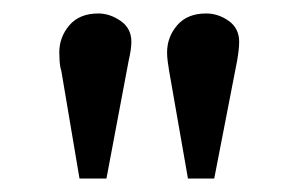

<svg xmlns="http://www.w3.org/2000/svg" viewBox="-20 -806 443 285"><path d="M98 -541 71 -701Q69 -707 68.5 -714.5Q68 -722 68 -728Q68 -751 83 -768.5Q98 -786 126 -786Q143 -786 159 -775Q175 -764 175 -744Q175 -733 171 -716L138 -541ZM259 -541 231 -701Q230 -707 229 -714.5Q228 -722 228 -728Q228 -751 243 -768.5Q258 -786 286 -786Q304 -786 319.5 -775Q335 -764 335 -744Q335 -733 332 -716L298 -541Z"/></svg>

Font: Literata Medium
Style: Regular
Weight: 500
Designer: Latin by Veronika Burian and Jose Scaglione. Greek by Irene Vlachou. Cyrillic by Vera Evstafieva.
Foundry: TypeTogether
Version: Version 3.103; ttfautohint (v1.8.4.7-5d5b);gftools[0.9.29]